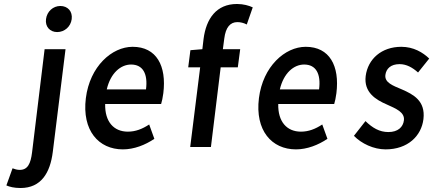

<svg xmlns="http://www.w3.org/2000/svg" viewBox="-20 -738 2190 964"><path d="M141 27C134 84 119 115 79 115C65 115 54 111 43 107L12 193C28 200 51 206 83 206C187 206 232 129 245 25L309 -491H204ZM267 -577C304 -577 335 -604 340 -642C345 -681 320 -708 283 -708C247 -708 216 -681 211 -642C206 -604 231 -577 267 -577Z M411 -245C391 -83 475 12 597 12C653 12 709 -10 755 -41L729 -113C694 -90 660 -77 622 -77C551 -77 506 -127 508 -216H789C793 -228 797 -248 800 -270C817 -407 766 -503 646 -503C542 -503 431 -405 411 -245ZM516 -289C535 -371 586 -414 638 -414C698 -414 723 -367 713 -289Z M1249 -701C1230 -710 1202 -718 1170 -718C1066 -718 1015 -644 1002 -542L996 -491L936 -486L925 -400H985L935 0H1039L1088 -400H1174L1186 -491H1099L1106 -544C1113 -601 1136 -627 1172 -627C1187 -627 1204 -623 1219 -615Z M1280 -245C1260 -83 1344 12 1466 12C1522 12 1578 -10 1624 -41L1598 -113C1563 -90 1529 -77 1491 -77C1420 -77 1375 -127 1377 -216H1658C1662 -228 1666 -248 1669 -270C1686 -407 1635 -503 1515 -503C1411 -503 1300 -405 1280 -245ZM1385 -289C1404 -371 1455 -414 1507 -414C1567 -414 1592 -367 1582 -289Z M1757 -56C1795 -17 1856 12 1916 12C2028 12 2096 -56 2106 -140C2117 -232 2055 -264 1998 -289C1953 -308 1910 -323 1915 -362C1919 -393 1942 -416 1986 -416C2021 -416 2051 -399 2079 -374L2135 -444C2103 -475 2056 -503 1995 -503C1896 -503 1827 -442 1816 -356C1806 -274 1867 -237 1923 -213C1967 -193 2013 -175 2008 -134C2004 -100 1978 -75 1930 -75C1885 -75 1850 -96 1815 -130Z"/></svg>

Font: Falling Sky
Style: CondObl
Weight: 400
Designer: Paul D. Hunt
Foundry: Adobe Systems Incorporated
Version: Version 1.02